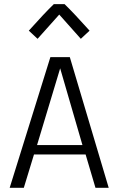

<svg xmlns="http://www.w3.org/2000/svg" viewBox="-20 -901 568 921"><path d="M264.2 -831.1 160.2 -714.8 118.2 -753.9Q193.8 -838.4 238.3 -881.3H289.6Q334 -838.4 409.7 -753.9L367.7 -714.8ZM375.5 -205.1 268.6 -573.2 157.7 -205.1ZM438 0 390.6 -160.2H143.1L94.2 0H26.4L221.7 -627H314.9L501.5 0Z"/></svg>

Font: Anaheim
Style: Regular
Weight: 400
Designer: vernon adams
Foundry: vernon adams
Version: Version 1.002; ttfautohint (v0.93.5-3d13) -l 8 -r 50 -G 200 